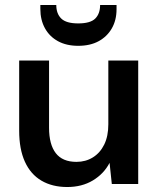

<svg xmlns="http://www.w3.org/2000/svg" viewBox="-20 -739 641 771"><path d="M250 12Q190 12 146.5 -13.5Q103 -39 80 -89.5Q57 -140 57 -214V-496H177V-226Q177 -159 204 -124Q231 -89 287 -89Q324 -89 353 -107Q382 -125 398.5 -158.5Q415 -192 415 -240V-496H535V0H429L420 -85Q397 -41 353 -14.5Q309 12 250 12ZM294 -555Q247 -555 213 -573.5Q179 -592 160.5 -625.5Q142 -659 142 -703V-719H206Q206 -684 226 -664.5Q246 -645 294 -645Q343 -645 362.5 -664.5Q382 -684 382 -719H448V-702Q448 -658 429 -625Q410 -592 376 -573.5Q342 -555 294 -555Z"/></svg>

Font: DM Sans 24pt SemiBold
Style: Regular
Weight: 600
Designer: Colophon Foundry, Jonny Pinhorn
Foundry: Colophon Foundry
Version: Version 4.004;gftools[0.9.30]